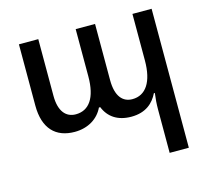

<svg xmlns="http://www.w3.org/2000/svg" viewBox="-105 -617 1061 977"><g transform="rotate(-15 426.0 -129.0)"><path d="M672 237H773V-495H672V-250C672 -137 631 -76 560 -76C510 -76 475 -113 475 -199V-495H373V-246C373 -133 332 -76 262 -76C211 -76 176 -114 176 -196V-495H74V-172C74 -51 134 9 234 9C305 9 359 -26 384 -79H391C413 -24 460 9 532 9C609 9 650 -30 673 -77H678C674 -47 672 -21 672 10Z"/></g></svg>

Font: Noto Sans Armenian SemiCondensed Medium
Style: Regular
Weight: 500
Width: 4
Designer: Monotype Design Team
Foundry: Monotype Imaging Inc.
Version: Version 2.008